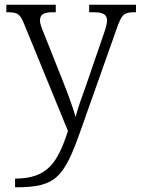

<svg xmlns="http://www.w3.org/2000/svg" viewBox="-20 -556 598 816"><path d="M44 203V240H50C220 240 253 196 324 -5L478 -440C498 -496 508 -504 554 -504H558V-536H359V-504H378C420 -504 435 -493 435 -468C435 -456 429 -435 421 -412L345 -191C327 -141 311 -98 301 -58C292 -96 264 -169 243 -222L169 -408C155 -442 150 -456 150 -468C150 -493 163 -504 204 -504H217V-536H7V-504H10C56 -504 65 -497 83 -453L269 1C225 132 185 203 44 203Z"/></svg>

Font: Noto Serif Ethiopic Light
Style: Regular
Weight: 300
Designer: Monotype Design Team
Foundry: Monotype Imaging Inc.
Version: Version 2.102